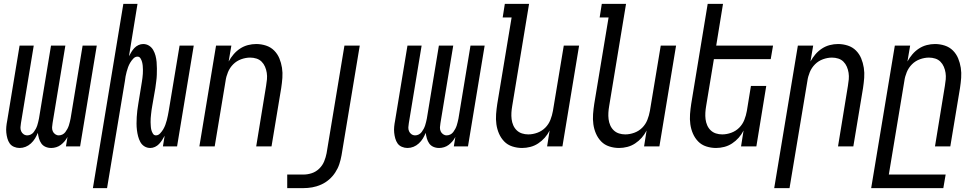

<svg xmlns="http://www.w3.org/2000/svg" viewBox="-20 -755 5040 990"><path d="M81 8Q66 8 52 2Q38 -4 30 -15.5Q22 -27 18 -41.5Q14 -56 12.5 -71Q11 -86 12.5 -101.5Q14 -117 17 -132L81 -520H154L88 -120Q86 -109 85.5 -98.5Q85 -88 89 -78.5Q93 -69 101.5 -63Q110 -57 121 -57Q130 -57 139 -61.5Q148 -66 154 -74Q160 -82 164.5 -90.5Q169 -99 172 -108Q175 -117 177 -126Q179 -135 181 -144L243 -520H317L251 -120Q249 -109 248.5 -98.5Q248 -88 252 -78.5Q256 -69 264.5 -63Q273 -57 283 -57Q293 -57 302 -61.5Q311 -66 317 -74Q323 -82 327.5 -90.5Q332 -99 335 -108Q338 -117 340 -126Q342 -135 344 -144L406 -520H479L393 0H320L328 -49Q322 -37 313 -26.5Q304 -16 293.5 -8Q283 0 270 4Q257 8 244 8Q228 8 214.5 2Q201 -4 193 -15.5Q185 -27 181 -41Q177 -55 175 -70Q169 -55 160.5 -41Q152 -27 139.5 -15.5Q127 -4 112 2Q97 8 81 8Z M459 215 616 -735H689L645 -465Q651 -476 657.5 -487Q664 -498 673 -507.5Q682 -517 694 -522.5Q706 -528 718 -528Q735 -528 748.5 -519.5Q762 -511 770 -497Q778 -483 782 -467.5Q786 -452 787.5 -435.5Q789 -419 789 -402Q789 -385 788.5 -368.5Q788 -352 785.5 -335Q783 -318 781 -301L765 -209Q763 -198 761.5 -187.5Q760 -177 759 -166.5Q758 -156 757 -145.5Q756 -135 756.5 -125Q757 -115 757.5 -104.5Q758 -94 760.5 -84.5Q763 -75 768.5 -66Q774 -57 784 -57Q796 -57 805.5 -67Q815 -77 821.5 -88Q828 -99 832.5 -111Q837 -123 840 -135Q843 -147 845.5 -159Q848 -171 850 -183L906 -520H979L893 0H820L829 -55Q823 -44 816 -33Q809 -22 800 -12.5Q791 -3 779 2.5Q767 8 755 8Q738 8 724.5 -0.5Q711 -9 703.5 -23Q696 -37 692 -52.5Q688 -68 686 -84.5Q684 -101 684 -118Q684 -135 685 -151.5Q686 -168 688 -185Q690 -202 693 -219L708 -311Q710 -322 711.5 -332.5Q713 -343 714.5 -353.5Q716 -364 716.5 -374.5Q717 -385 717 -395Q717 -405 716 -415.5Q715 -426 712.5 -435.5Q710 -445 704.5 -454Q699 -463 689 -463Q677 -463 667.5 -453Q658 -443 651.5 -432Q645 -421 640.5 -409Q636 -397 633 -385Q630 -373 627.5 -361Q625 -349 624 -337L532 215Z M1008 0 1094 -520H1173L1159 -438Q1170 -458 1184.5 -475Q1199 -492 1218 -504.5Q1237 -517 1258.5 -522.5Q1280 -528 1301 -528Q1327 -528 1351.5 -520Q1376 -512 1393.5 -494.5Q1411 -477 1420.5 -454Q1430 -431 1434 -405.5Q1438 -380 1436 -353.5Q1434 -327 1430 -301L1380 0H1301L1352 -312Q1355 -329 1356.5 -346Q1358 -363 1355.5 -379.5Q1353 -396 1346.5 -411Q1340 -426 1329 -437Q1318 -448 1302.5 -453Q1287 -458 1270 -458Q1247 -458 1223.5 -449.5Q1200 -441 1182.5 -423.5Q1165 -406 1155.5 -383Q1146 -360 1143 -337L1087 0Z M1461 215V145H1545Q1566 145 1587.5 138Q1609 131 1626 114.5Q1643 98 1651.5 77Q1660 56 1664 35L1756 -520H1835L1741 46Q1737 69 1729.5 91.5Q1722 114 1708.5 134.5Q1695 155 1676.5 171Q1658 187 1635.5 197Q1613 207 1590 211Q1567 215 1544 215Z M2081 8Q2066 8 2052 2Q2038 -4 2030 -15.5Q2022 -27 2018 -41.5Q2014 -56 2012.5 -71Q2011 -86 2012.5 -101.5Q2014 -117 2017 -132L2081 -520H2154L2088 -120Q2086 -109 2085.5 -98.5Q2085 -88 2089 -78.5Q2093 -69 2101.5 -63Q2110 -57 2121 -57Q2130 -57 2139 -61.5Q2148 -66 2154 -74Q2160 -82 2164.5 -90.5Q2169 -99 2172 -108Q2175 -117 2177 -126Q2179 -135 2181 -144L2243 -520H2317L2251 -120Q2249 -109 2248.5 -98.5Q2248 -88 2252 -78.5Q2256 -69 2264.5 -63Q2273 -57 2283 -57Q2293 -57 2302 -61.5Q2311 -66 2317 -74Q2323 -82 2327.5 -90.5Q2332 -99 2335 -108Q2338 -117 2340 -126Q2342 -135 2344 -144L2406 -520H2479L2393 0H2320L2328 -49Q2322 -37 2313 -26.5Q2304 -16 2293.5 -8Q2283 0 2270 4Q2257 8 2244 8Q2228 8 2214.5 2Q2201 -4 2193 -15.5Q2185 -27 2181 -41Q2177 -55 2175 -70Q2169 -55 2160.5 -41Q2152 -27 2139.5 -15.5Q2127 -4 2112 2Q2097 8 2081 8Z M2672 8Q2646 8 2621.5 0Q2597 -8 2580 -25.5Q2563 -43 2553 -66Q2543 -89 2539.5 -114.5Q2536 -140 2538 -166.5Q2540 -193 2544 -219L2618 -665H2572L2583 -735H2708L2621 -208Q2618 -191 2617 -174Q2616 -157 2618 -140.5Q2620 -124 2626.5 -109Q2633 -94 2644.5 -83Q2656 -72 2671.5 -67Q2687 -62 2704 -62Q2727 -62 2750.5 -70.5Q2774 -79 2791.5 -96.5Q2809 -114 2818 -137Q2827 -160 2831 -183L2887 -520H2966L2880 0H2801L2814 -82Q2804 -62 2789 -45Q2774 -28 2755 -15.5Q2736 -3 2714.5 2.5Q2693 8 2672 8Z M3172 8Q3146 8 3121.5 0Q3097 -8 3080 -25.5Q3063 -43 3053 -66Q3043 -89 3039.5 -114.5Q3036 -140 3038 -166.5Q3040 -193 3044 -219L3118 -665H3072L3083 -735H3208L3121 -208Q3118 -191 3117 -174Q3116 -157 3118 -140.5Q3120 -124 3126.5 -109Q3133 -94 3144.5 -83Q3156 -72 3171.5 -67Q3187 -62 3204 -62Q3227 -62 3250.5 -70.5Q3274 -79 3291.5 -96.5Q3309 -114 3318 -137Q3327 -160 3331 -183L3387 -520H3466L3380 0H3301L3314 -82Q3304 -62 3289 -45Q3274 -28 3255 -15.5Q3236 -3 3214.5 2.5Q3193 8 3172 8Z M3672 8Q3646 8 3621.5 0Q3597 -8 3580 -25.5Q3563 -43 3553 -66Q3543 -89 3539.5 -114.5Q3536 -140 3538 -166.5Q3540 -193 3544 -219L3629 -735H3708L3673 -520H3966L3954 -450H3661L3621 -208Q3618 -191 3617 -174Q3616 -157 3618 -140.5Q3620 -124 3626.5 -109Q3633 -94 3644.5 -83Q3656 -72 3671.5 -67Q3687 -62 3704 -62Q3727 -62 3750.5 -70.5Q3774 -79 3791.5 -96.5Q3809 -114 3818 -137Q3827 -160 3831 -183L3852 -312H3931L3880 0H3801L3814 -82Q3804 -62 3789 -45Q3774 -28 3755 -15.5Q3736 -3 3714.5 2.5Q3693 8 3672 8Z M3972 215 4094 -520H4173L4159 -438Q4170 -458 4184.5 -475Q4199 -492 4218 -504.5Q4237 -517 4258.5 -522.5Q4280 -528 4301 -528Q4327 -528 4351.5 -520Q4376 -512 4393.5 -494.5Q4411 -477 4420.5 -454Q4430 -431 4434 -405.5Q4438 -380 4436 -353.5Q4434 -327 4430 -301L4380 0H4301L4352 -312Q4355 -329 4356.5 -346Q4358 -363 4355.5 -379.5Q4353 -396 4346.5 -411Q4340 -426 4329 -437Q4318 -448 4302.5 -453Q4287 -458 4270 -458Q4247 -458 4223.5 -449.5Q4200 -441 4182.5 -423.5Q4165 -406 4155.5 -383Q4146 -360 4143 -337L4051 215Z M4472 215 4594 -520H4673L4659 -438Q4670 -458 4684.5 -475Q4699 -492 4718 -504.5Q4737 -517 4758.5 -522.5Q4780 -528 4801 -528Q4827 -528 4851.5 -520Q4876 -512 4893.5 -494.5Q4911 -477 4920.5 -454Q4930 -431 4934 -405.5Q4938 -380 4936 -353.5Q4934 -327 4930 -301L4880 0H4801L4852 -312Q4855 -329 4856.5 -346Q4858 -363 4855.5 -379.5Q4853 -396 4846.5 -411Q4840 -426 4829 -437Q4818 -448 4802.5 -453Q4787 -458 4770 -458Q4747 -458 4723.5 -449.5Q4700 -441 4682.5 -423.5Q4665 -406 4655.5 -383Q4646 -360 4643 -337L4563 145H4856L4844 215Z"/></svg>

Font: Iosevka Oblique
Style: Regular
Weight: 400
Italic angle: -9°
Monospace: yes
Designer: Belleve Invis
Foundry: Belleve Invis
Version: Version 32.5.0; ttfautohint (v1.8.4)